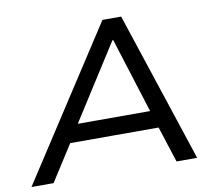

<svg xmlns="http://www.w3.org/2000/svg" viewBox="-80 -797 1012 889"><g transform="rotate(-10 426.0 -352.5)"><path d="M-2 0 456 -705H544L777 0H680L615 -202L659 -169H175L231 -202L102 0ZM485 -604 246 -229 220 -251H640L607 -229L489 -604Z"/></g></svg>

Font: Nunito Sans 7pt SemiExpanded
Style: Italic
Weight: 400
Width: 6
Italic angle: -9°
Designer: Vernon Adams
Foundry: Vernon Adams
Version: Version 3.101;gftools[0.9.27]